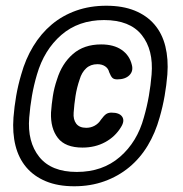

<svg xmlns="http://www.w3.org/2000/svg" viewBox="-20 -760 640 670"><path d="M239 -110Q182 -110 140 -127.5Q98 -145 71.5 -176.5Q45 -208 34 -252Q23 -296 27 -350Q30 -388 36.5 -425.5Q43 -463 54 -500Q69 -554 96 -598.5Q123 -643 160.5 -674.5Q198 -706 246 -723Q294 -740 351 -740Q408 -740 450 -723Q492 -706 519 -674.5Q546 -643 557 -598.5Q568 -554 564 -500Q561 -463 554.5 -425.5Q548 -388 537 -350Q522 -296 495.5 -252Q469 -208 431 -176.5Q393 -145 344.5 -127.5Q296 -110 239 -110ZM248 -160Q338 -160 398.5 -212.5Q459 -265 482 -350Q493 -388 499.5 -425.5Q506 -463 509 -500Q516 -586 474.5 -638Q433 -690 343 -690Q254 -690 194 -638Q134 -586 109 -500Q98 -463 91.5 -425.5Q85 -388 82 -350Q75 -265 117 -212.5Q159 -160 248 -160ZM402 -316Q382 -283 347 -264Q312 -245 268 -245Q208 -245 182 -278.5Q156 -312 158 -367Q160 -396 164.5 -425Q169 -454 179 -483Q196 -538 234.5 -571.5Q273 -605 333 -605Q377 -605 404.5 -586Q432 -567 440 -534Q446 -512 431.5 -497.5Q417 -483 389 -483Q378 -483 372.5 -488Q367 -493 361 -508Q358 -521 347 -528.5Q336 -536 320 -536Q296 -536 280.5 -521.5Q265 -507 258 -483Q248 -454 243.5 -425Q239 -396 237 -367Q235 -343 246 -328.5Q257 -314 281 -314Q297 -314 310.5 -321.5Q324 -329 332 -342Q343 -357 350.5 -362Q358 -367 369 -367Q397 -367 406.5 -352.5Q416 -338 402 -316Z"/></svg>

Font: Maple Mono
Style: Bold Italic
Weight: 700
Italic angle: -10°
Monospace: yes
Designer: subframe7536
Version: Version 7.000